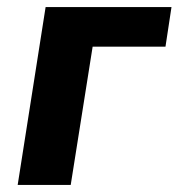

<svg xmlns="http://www.w3.org/2000/svg" viewBox="-20 -523 505 543"><path d="M30 0 109 -503H465L448 -391H242L180 0Z"/></svg>

Font: Nunito Sans 7pt Condensed ExtraBold
Style: Italic
Weight: 800
Width: 3
Italic angle: -9°
Designer: Vernon Adams
Foundry: Vernon Adams
Version: Version 3.101;gftools[0.9.27]